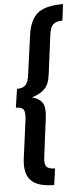

<svg xmlns="http://www.w3.org/2000/svg" viewBox="-64 -871 448 1042"><g transform="rotate(-5 160.5 -350.0)"><path d="M320.8 -836.9 310.1 -748Q274.9 -748 258.8 -732.2Q242.7 -716.3 237.8 -675.8L210.9 -467.8Q207.5 -438 199.5 -417.5Q191.4 -397 177.2 -383.5Q163.1 -370.1 147.9 -362.3Q132.8 -354.5 108.9 -347.2Q150.4 -335.9 166 -310.3Q181.6 -284.7 173.8 -227.1L147 -18.1Q142.1 18.6 153.8 33.2Q165.5 47.9 200.2 47.9L188 137.2Q97.7 137.2 61.3 98.6Q24.9 60.1 36.1 -22.9L63 -226.1Q68.8 -267.6 59.3 -283.2Q49.8 -298.8 17.1 -298.8L32.2 -399.9Q64 -399.9 79.1 -415.8Q94.2 -431.6 99.1 -472.2L127.9 -681.2Q138.7 -765.1 180.9 -801Q223.1 -836.9 320.8 -836.9Z"/></g></svg>

Font: Fira Sans Compressed Medium
Style: Italic
Weight: 500
Width: 3
Italic angle: -8°
Designer: Carrois Corporate & Edenspiekermann AG
Foundry: Carrois Corporate GbR & Edenspiekermann AG
Version: Version 4.203;PS 004.203;hotconv 1.0.88;makeotf.lib2.5.64775